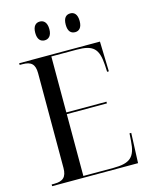

<svg xmlns="http://www.w3.org/2000/svg" viewBox="-132 -994 842 1077"><g transform="rotate(-15 288.5 -455.0)"><path d="M383 -801C405 -801 423 -816 423 -855C423 -895 405 -910 383 -910C359 -910 342 -895 342 -855C342 -816 359 -801 383 -801ZM206 -801C228 -801 247 -816 247 -855C247 -895 228 -910 206 -910C183 -910 165 -895 165 -855C165 -816 183 -801 206 -801ZM34 0H533L540 -174H530L527 -130C521 -38 490 -10 392 -10H218V-369H451V-379H218V-704H365C461 -704 490 -676 496 -580L498 -540H508L503 -714H34V-704H50C100 -704 122 -686 122 -632V-83C122 -29 99 -10 50 -10H34Z"/></g></svg>

Font: Noto Serif Display SemiCondensed
Style: Regular
Weight: 400
Width: 4
Designer: Monotype Design Team
Foundry: Monotype Imaging Inc.
Version: Version 2.009